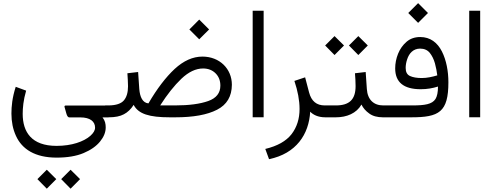

<svg xmlns="http://www.w3.org/2000/svg" viewBox="-20 -732 3094 1198"><path d="M333 251.5C399.9 251.5 456.1 242.2 501.5 223.1C546.9 204.1 581.1 179.7 604.5 150.9C627.9 122.1 639.6 92.8 639.6 63C639.6 41 635.7 20.5 619.6 0.5H655.3V-73.7H392.6C385.7 -73.7 382.3 -71.8 382.3 -67.4C382.3 -66.4 382.3 -65.4 382.8 -64L394 -23.9C398.4 -8.8 403.3 0.5 413.6 0.5H481.4C542 0.5 573.2 25.9 573.2 64.5C573.2 81.5 563 98.6 543 116.2C502.4 151.4 428.2 178.2 333 178.2C176.3 178.2 121.6 91.3 121.6 -21.5C121.6 -58.1 125.5 -106 143.1 -166.5L78.1 -190.4C56.2 -122.1 51.3 -67.9 51.3 -23.4C51.3 27.8 60.5 74.2 79.6 115.7C117.2 198.7 198.7 251.5 333 251.5ZM361.8 385.7 420.4 445.3 479.5 385.7 420.4 327.1ZM213.4 385.7 272 445.3 331.1 385.7 272 327.1Z M1161.6 -548.3 1223.1 -486.8 1284.7 -548.3 1223.1 -609.9ZM906.2 -86.9C869.6 -90.3 853 -127.4 849.1 -176.3L841.8 -282.7L774.9 -274.9C776.4 -245.6 778.8 -223.1 778.8 -193.8C778.8 -154.8 770 -125.5 752.9 -105.5C735.8 -85.4 704.1 -74.7 658.7 -74.2H636.2L635.7 0H658.2C697.8 0 729.5 -6.3 752.9 -19C776.4 -31.2 796.9 -50.8 814 -77.6C843.3 -21 911.1 0 1039.6 0H1073.7C1186 0 1272.9 -15.6 1334.5 -47.4C1395.5 -78.6 1426.3 -130.4 1426.8 -203.1C1426.8 -302.7 1350.1 -378.9 1243.2 -378.9C1183.1 -378.9 1125.5 -353 1069.8 -301.8C1014.2 -250 959.5 -178.2 906.2 -86.9ZM1247.1 -304.7C1278.8 -304.7 1305.2 -294.4 1325.2 -274.4C1345.2 -254.4 1355 -228.5 1355 -197.8C1355 -151.4 1329.6 -119.6 1279.3 -101.6C1228.5 -83.5 1159.2 -74.2 1071.8 -74.2H979.5C1022.9 -142.1 1066.9 -197.8 1111.8 -240.7C1156.7 -283.2 1201.7 -304.7 1247.1 -304.7Z M1556.6 -665V-0.5H1625V-665Z M2027.3 0V-74.2H2005.9C1955.1 -74.2 1922.9 -101.1 1908.7 -154.8L1883.8 -249.5L1816.9 -227.1C1837.9 -164.6 1849.1 -106 1849.1 -51.8C1849.1 9.3 1832.5 61.5 1799.3 105C1765.6 148.4 1710.9 179.2 1635.3 197.3L1658.7 261.2C1828.6 226.1 1907.7 106 1915.5 -35.2C1932.6 -17.1 1962.9 0 2009.8 0Z M2157.2 -448.2 2215.8 -388.7 2274.9 -448.2 2215.8 -506.8ZM2008.8 -448.2 2067.4 -388.7 2126.5 -448.2 2067.4 -506.8ZM2007.8 0H2075.7C2143.6 0 2204.1 -24.9 2235.4 -79.6C2245.6 -58.1 2261.7 -39.6 2283.7 -23.9C2305.2 -7.8 2334 0 2370.1 0H2385.7V-74.2H2371.1C2312 -74.2 2273.4 -109.9 2269 -176.3L2261.7 -282.7L2194.8 -274.9C2196.8 -250 2198.7 -224.1 2198.7 -194.8C2198.7 -110.8 2159.7 -74.2 2075.7 -74.2H2007.8Z M2527.3 -650.9 2588.9 -589.4 2650.4 -650.9 2588.9 -712.4ZM2366.2 -74.2V0H2545.9C2719.2 0 2777.8 -32.2 2777.8 -218.8C2777.8 -287.1 2765.1 -356.4 2737.3 -411.1C2709.5 -465.8 2665 -501 2602.1 -501C2568.4 -501 2540 -491.2 2517.1 -471.7C2493.7 -451.7 2476.1 -426.8 2463.9 -397C2451.7 -366.7 2445.8 -335.9 2445.8 -305.2C2445.8 -218.8 2499 -175.3 2605 -175.3C2646 -175.3 2679.2 -181.6 2712.9 -191.9C2712.9 -156.7 2707.5 -130.9 2697.3 -114.3C2675.8 -81.1 2629.9 -74.2 2551.8 -74.2ZM2611.8 -245.1C2580.6 -245.1 2556.2 -249.5 2538.1 -257.8C2520 -266.1 2511.2 -282.7 2511.2 -308.1C2511.2 -325.2 2514.2 -343.3 2520.5 -361.8C2532.2 -398.9 2558.6 -428.7 2601.1 -428.7C2627 -428.7 2647 -419.9 2661.6 -402.3C2675.8 -384.3 2686.5 -362.8 2693.8 -336.9C2700.7 -311 2705.6 -286.1 2708.5 -261.7C2676.8 -252.4 2644.5 -245.1 2611.8 -245.1Z M2907.7 -665V-0.5H2976.1V-665Z"/></svg>

Font: Vazirmatn Light
Style: Regular
Weight: 300
Designer: Saber Rastikerdar
Foundry: Saber Rastikerdar
Version: Version 33.003